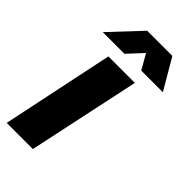

<svg xmlns="http://www.w3.org/2000/svg" viewBox="-233 -809 872 872"><g transform="rotate(45 203.0 -373.5)"><path d="M3 0 116 -540H286L171 0ZM20 -600 158 -747H320L406 -600H267L226 -672L159 -600Z"/></g></svg>

Font: Mona Sans ExtraLight ExtraBold
Style: Italic
Weight: 800
Italic angle: -11.6951°
Version: Version 2.000